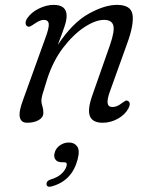

<svg xmlns="http://www.w3.org/2000/svg" viewBox="-20 -482 614 768"><path d="M89 -377Q83 -380.5 82.5 -389.2Q82 -398 88 -407.5Q104 -432 134.5 -447.2Q165 -462.5 194.5 -462.5Q246.5 -462.5 246.5 -418.5Q246.5 -401 238 -375.8Q229.5 -350.5 211 -302Q269.5 -390.5 333.8 -426.5Q398 -462.5 448 -462.5Q504.5 -462.5 510.2 -422.8Q516 -383 489 -309L420.5 -118.5Q408 -84.5 410.5 -69.2Q413 -54 429.5 -54Q438 -54 447 -57.2Q456 -60.5 467.5 -69.5Q475 -75 480.5 -78.2Q486 -81.5 492.5 -78Q505 -70 493.5 -48Q480 -23 451.2 -7Q422.5 9 391 9Q350 9 339.5 -17.8Q329 -44.5 350.5 -104L420 -302Q439.5 -358.5 433.2 -380.5Q427 -402.5 396 -402.5Q362.5 -402.5 318.2 -373.8Q274 -345 233.2 -292Q192.5 -239 169 -166.5Q154.5 -121 150 -104.8Q145.5 -88.5 145.5 -79Q145.5 -70 149.5 -57.5Q153.5 -45 153.5 -31Q153.5 -12.5 135 -1.8Q116.5 9 88.5 9Q64 9 59.2 -13.5Q54.5 -36 73 -84.5L161 -328.5Q177 -371 175 -386.8Q173 -402.5 155 -402.5Q140 -402.5 116.5 -386Q108 -380 101.5 -376.8Q95 -373.5 89 -377ZM228 167Q209.5 167 201.8 156.2Q194 145.5 198.5 129.5Q203 111 219.5 99.5Q236 88 255.5 88Q277.5 88 288.8 103.8Q300 119.5 290.5 155.5Q268 241.5 187 263.5Q167.5 269 166 254.5Q166 240.5 184 235.5Q210.5 227.5 226.2 212.8Q242 198 246.5 181Q250 167 236.5 167Z"/></svg>

Font: Fraunces 9pt S100 Light
Style: Italic
Weight: 300
Italic angle: -16°
Version: Version 1.000; ttfautohint (v1.8.3)